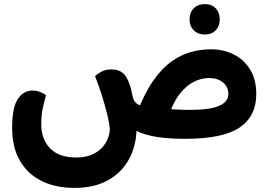

<svg xmlns="http://www.w3.org/2000/svg" viewBox="-20 -676 1315 935"><path d="M909 -141Q1002 -141 1047 -160.5Q1092 -180 1092 -218Q1092 -253 1066 -274.5Q1040 -296 998 -296Q975 -296 949 -288Q923 -280 897 -260.5Q871 -241 847.5 -208Q824 -175 806 -124L646 -123Q682 -219 724.5 -280.5Q767 -342 814.5 -376Q862 -410 911 -423Q960 -436 1007 -436Q1068 -436 1118 -411Q1168 -386 1198 -337.5Q1228 -289 1228 -218Q1228 -110 1147 -55Q1066 0 881 0Q782 0 720 -13.5Q658 -27 625 -50Q592 -73 579 -101L625 -212Q629 -181 651.5 -168Q674 -155 724 -149Q731 -148 742.5 -149Q754 -150 762 -149Q796 -145 831 -143Q866 -141 909 -141ZM515 -47Q512 -80 501.5 -122Q491 -164 476 -211.5Q461 -259 443 -305Q455 -317 475 -327.5Q495 -338 523 -338Q560 -338 582 -317Q604 -296 618 -242Q630 -194 637 -147.5Q644 -101 645 -47Q643 36 607.5 100.5Q572 165 505.5 202Q439 239 342 239Q252 239 184 206Q116 173 77.5 107.5Q39 42 39 -54Q39 -152 66.5 -193.5Q94 -235 137 -235Q157 -235 174.5 -228.5Q192 -222 204 -212Q193 -173 187 -143Q181 -113 181 -71Q181 3 224.5 47Q268 91 351 91Q402 91 437.5 72.5Q473 54 493 22.5Q513 -9 515 -47ZM977 -508Q944 -508 923.5 -528.5Q903 -549 903 -582Q903 -615 923.5 -635.5Q944 -656 977 -656Q1011 -656 1030.5 -635.5Q1050 -615 1050 -582Q1050 -549 1030.5 -528.5Q1011 -508 977 -508Z"/></svg>

Font: Baloo Bhaijaan 2
Style: Bold
Weight: 700
Designer: Sanskriti Dholi, Noopur Datye and Ek Type
Foundry: Ek Type
Version: Version 1.701